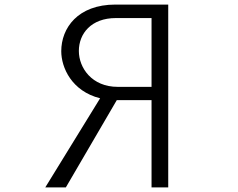

<svg xmlns="http://www.w3.org/2000/svg" viewBox="-20 -790 1040 840"><path d="M716 30V-770H485C320 -770 248 -667 248 -566C248 -494 294 -391 418 -360L178 30H268L491 -352H643V30ZM643 -410H495C382 -410 325 -493 325 -567C325 -643 379 -711 487 -711H643Z"/></svg>

Font: LINE Seed JP_OTF Regular
Style: Regular
Weight: 400
Designer: LY Corporation & Fontrix & Fontworks
Version: Version 1.002